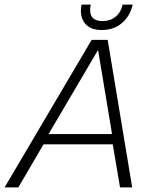

<svg xmlns="http://www.w3.org/2000/svg" viewBox="-22 -818 709 838"><path d="M421 -687Q370 -687 347 -718.5Q324 -750 334 -798H374Q367 -764 379 -745Q391 -726 427 -726Q459 -726 482.5 -745Q506 -764 513 -798H557Q547 -750 511.5 -718.5Q476 -687 421 -687ZM-2 0 378 -644H448L555 0H502L470 -188H168L58 0ZM190 -233H467L406 -600Z"/></svg>

Font: Kanit ExtraLight
Style: Italic
Weight: 275
Italic angle: -12°
Designer: Katatrad Team
Foundry: CadsonDemak
Version: Version 2.000; ttfautohint (v1.8.3)